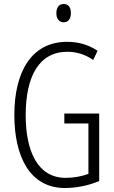

<svg xmlns="http://www.w3.org/2000/svg" viewBox="-20 -934 573 964"><path d="M300 -914C275 -914 263 -895 263 -868C263 -841 276 -822 300 -822C323 -822 336 -840 336 -868C336 -895 325 -914 300 -914ZM303 -364V-314H424V-61C392 -49 351 -41 310 -41C169 -41 109 -175 109 -356C109 -552 177 -674 318 -674C361 -674 404 -663 448 -633L470 -679C422 -711 371 -724 317 -724C138 -724 52 -573 52 -357C52 -146 131 10 306 10C362 10 424 -2 478 -25V-364Z"/></svg>

Font: Noto Sans Devanagari ExtraCondensed Light
Style: Regular
Weight: 300
Width: 2
Designer: Jelle Bosma - Monotype Design Team
Foundry: Monotype Imaging Inc.
Version: Version 2.004